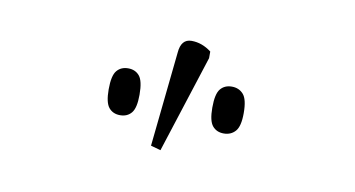

<svg xmlns="http://www.w3.org/2000/svg" viewBox="-36 -877 634 343"><g transform="rotate(10 280.5 -706.0)"><path d="M268 -605 250 -610 268 -782Q270 -807 289 -807Q308 -807 325 -794V-782ZM186 -654Q173 -654 165.5 -663Q158 -672 158 -696Q158 -721 165.5 -730Q173 -739 186 -739Q199 -739 206.5 -730Q214 -721 214 -696Q214 -672 206.5 -663Q199 -654 186 -654ZM374 -654Q361 -654 353.5 -663Q346 -672 346 -696Q346 -721 353.5 -730Q361 -739 374 -739Q387 -739 395 -730Q403 -721 403 -696Q403 -672 395 -663Q387 -654 374 -654Z"/></g></svg>

Font: Noto Serif SemiCondensed ExtraLight
Style: Regular
Weight: 200
Width: 4
Designer: Monotype Design Team
Foundry: Monotype Imaging Inc.
Version: Version 2.014